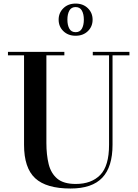

<svg xmlns="http://www.w3.org/2000/svg" viewBox="-20 -1040 773 1074"><path d="M308 -930Q308 -968 334.5 -994Q361 -1020 403 -1020Q445 -1020 471.5 -994Q498 -968 498 -930Q498 -891.5 471.5 -865.8Q445 -840 403 -840Q361 -840 334.5 -865.8Q308 -891.5 308 -930ZM357 -930Q357 -899 368 -879.5Q379 -860 403 -860Q427 -860 438 -879.5Q449 -899 449 -930Q449 -961 438 -980.8Q427 -1000.5 403 -1000.5Q379 -1000.5 368 -980.8Q357 -961 357 -930ZM24.5 -750H340V-730.5H239.5V-240Q239.5 -174 252.2 -122.2Q265 -70.5 300.2 -40.8Q335.5 -11 404 -11Q491.5 -11 540.8 -61.5Q590 -112 590 -230V-730.5H499V-750H704V-730.5H609.5V-230Q609.5 -106.5 552.2 -46Q495 14.5 374.5 14.5Q239 14.5 176.8 -43Q114.5 -100.5 114.5 -230V-730.5H24.5Z"/></svg>

Font: Bodoni* 11pt Medium
Style: Regular
Weight: 500
Version: Version 2.3